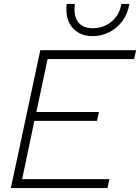

<svg xmlns="http://www.w3.org/2000/svg" viewBox="-20 -952 709 972"><path d="M184 -698H669L659 -653H221L164 -385H481L471 -340H154L92 -45H534L524 0H35ZM316 -903Q316 -922 318 -932H359Q357 -914 357 -907Q357 -860 380.5 -834.5Q404 -809 450 -809Q485 -809 516 -824Q547 -839 568 -867Q589 -895 594 -932H635Q627 -883 600 -846Q573 -809 533 -789Q493 -769 448 -769Q408 -769 378 -786Q348 -803 332 -833.5Q316 -864 316 -903Z"/></svg>

Font: Azeret Mono Thin
Style: Italic
Weight: 100
Italic angle: -12°
Designer: Martin Vácha
Foundry: Displaay
Version: Version 1.000; Glyphs 3.0.3, build 3074